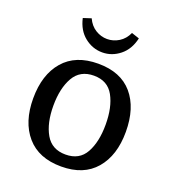

<svg xmlns="http://www.w3.org/2000/svg" viewBox="-129 -794 816 904"><g transform="rotate(20 278.5 -341.5)"><path d="M46 -246Q46 -365 106 -434.5Q166 -504 279 -504Q392 -504 451 -435Q510 -366 510 -246Q510 -128 450.5 -58.5Q391 11 279 11Q166 11 106 -58.5Q46 -128 46 -246ZM409 -246Q409 -333 378.5 -388.5Q348 -444 279 -444Q210 -444 178.5 -388.5Q147 -333 147 -246Q147 -159 178.5 -104Q210 -49 279 -49Q348 -49 378.5 -104Q409 -159 409 -246ZM277 -627Q308 -627 335.5 -644Q363 -661 378 -694L417 -681Q404 -623 364.5 -591.5Q325 -560 277 -560Q228 -560 188.5 -591.5Q149 -623 136 -681L176 -694Q191 -661 218.5 -644Q246 -627 277 -627Z"/></g></svg>

Font: Andada Pro Medium
Style: Regular
Weight: 500
Designer: Carolina Giovagnoli
Foundry: Huerta Tipografica
Version: Version 3.005; ttfautohint (v1.8.4)